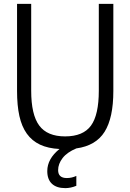

<svg xmlns="http://www.w3.org/2000/svg" viewBox="-20 -760 672 991"><path d="M317 211Q272 211 248 188.5Q224 166 224 123Q224 60 287 9Q228 6 186.5 -13.5Q145 -33 118.5 -70Q92 -107 80 -161.5Q68 -216 68 -290V-740H141V-292Q141 -168 182.5 -112Q224 -56 316 -56Q409 -56 449.5 -111.5Q490 -167 490 -292V-740H565V-290Q565 -152 520 -80Q475 -8 374 6Q326 26 303 56Q280 86 280 118Q280 159 325 159Q350 159 374 148V199Q345 211 317 211Z"/></svg>

Font: Encode Sans Compressed
Style: Regular
Weight: 400
Designer: Pablo Impallari, Andres Torresi
Foundry: Pablo Impallari, Andres Torresi
Version: Version 1.000; ttfautohint (v1.00) -l 8 -r 50 -G 200 -x 14 -